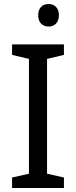

<svg xmlns="http://www.w3.org/2000/svg" viewBox="-20 -935 379 955"><path d="M222 -803C249 -803 273 -821 273 -859C273 -898 249 -915 222 -915C193 -915 170 -898 170 -859C170 -821 193 -803 222 -803ZM40 0H298V-52L214 -71V-642L298 -662V-714H40V-662L124 -642V-71L40 -52Z"/></svg>

Font: Noto Sans Math
Style: Regular
Weight: 400
Designer: Monotype Design Team, Delve Withrington, Jeff Kellem
Foundry: Monotype Imaging Inc., Delve Fonts LLC
Version: Version 3.000